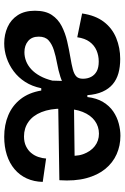

<svg xmlns="http://www.w3.org/2000/svg" viewBox="140 -718 592 912"><g transform="rotate(90 436.0 -262.0)"><path d="M186 14Q144 14 108.5 -2Q73 -18 52 -50.5Q31 -83 31 -132Q31 -182 51 -212Q71 -242 104 -259Q137 -276 176 -285Q215 -294 251 -300Q287 -306 309.5 -312Q332 -318 343 -328.5Q354 -339 354 -360Q354 -382 345 -399Q336 -416 318.5 -425.5Q301 -435 272 -435Q244 -435 219.5 -424.5Q195 -414 178.5 -391.5Q162 -369 157 -333L44 -356Q53 -419 83.5 -459Q114 -499 160.5 -518Q207 -537 260 -537Q298 -537 328 -528.5Q358 -520 380 -501.5Q402 -483 415.5 -453Q429 -423 432 -381H441Q446 -425 464.5 -455.5Q483 -486 509.5 -504Q536 -522 566.5 -530Q597 -538 625 -538Q672 -538 712.5 -520Q753 -502 782.5 -466Q812 -430 826.5 -375.5Q841 -321 836 -248L449 -242V-317L774 -321L717 -277Q725 -325 712.5 -360.5Q700 -396 674.5 -416Q649 -436 615 -436Q581 -436 554 -416.5Q527 -397 511.5 -358.5Q496 -320 496 -262Q496 -204 512.5 -163Q529 -122 559 -101Q589 -80 628 -80Q655 -80 674.5 -89.5Q694 -99 706.5 -114Q719 -129 725.5 -148Q732 -167 733 -185L844 -169Q843 -127 827.5 -93Q812 -59 783.5 -35Q755 -11 716 1.5Q677 14 630 14Q573 14 527 -5.5Q481 -25 450.5 -64Q420 -103 410 -162H399Q390 -118 369 -85.5Q348 -53 318.5 -31Q289 -9 255 2.5Q221 14 186 14ZM228 -82Q250 -82 270.5 -90Q291 -98 309 -114.5Q327 -131 341 -156.5Q355 -182 363 -215L366 -316L400 -282Q377 -263 345.5 -253Q314 -243 280.5 -237Q247 -231 218.5 -222Q190 -213 172 -197Q154 -181 154 -150Q154 -117 175 -99.5Q196 -82 228 -82Z"/></g></svg>

Font: Bricolage Grotesque 60pt SemiBold
Style: Regular
Weight: 600
Version: Version 1.001;gftools[0.9.33.dev8+g029e19f]